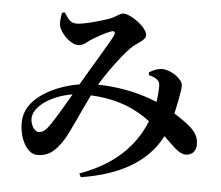

<svg xmlns="http://www.w3.org/2000/svg" viewBox="-56 -832 1113 965"><g transform="rotate(5 500.0 -349.0)"><path d="M682 -485V-471C701 -466 714 -461 724 -453C737 -443 738 -435 739 -417C739 -398 737 -370 732 -340C655 -372 557 -398 432 -401C474 -471 541 -560 578 -597C609 -628 651 -642 651 -669C651 -708 566 -768 529 -768C510 -768 496 -749 457 -735C413 -720 335 -697 296 -697C266 -697 253 -719 234 -748L220 -745C217 -727 213 -705 215 -686C218 -650 272 -590 316 -590C339 -590 357 -608 372 -619C400 -637 444 -662 474 -673C491 -679 499 -671 489 -651C474 -619 390 -483 339 -394C217 -374 80 -305 68 -199C58 -116 100 -22 158 -22C213 -22 247 -48 287 -110C310 -144 360 -262 401 -344C552 -337 640 -287 703 -240C651 -110 548 -9 377 52L386 70C579 40 719 -38 787 -172C838 -125 866 -89 901 -89C938 -89 952 -116 953 -141C954 -182 937 -205 913 -228C893 -246 861 -269 827 -290C835 -323 840 -353 844 -372C847 -392 852 -415 852 -433C852 -462 797 -505 750 -507C726 -508 701 -497 682 -485ZM309 -341C280 -290 236 -216 212 -181C190 -149 176 -138 154 -138C131 -138 108 -180 115 -215C126 -271 210 -325 309 -341Z"/></g></svg>

Font: Noto Serif JP
Style: Bold
Weight: 700
Designer: Ryoko NISHIZUKA 西塚涼子 (kana & ideographs); Frank Grießhammer (Latin, Greek & Cyrillic); Wenlong ZHANG 张文龙 (bopomofo); San
Foundry: Adobe
Version: Version 2.001;hotconv 1.1.0;makeotfexe 2.6.0